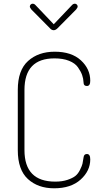

<svg xmlns="http://www.w3.org/2000/svg" viewBox="-20 -1010 552 1036"><path d="M112 -525V-200Q112 -30 278 -30Q316 -30 344 -39.5Q372 -49 386.5 -60.5Q401 -72 411.5 -93Q422 -114 425 -126.5Q428 -139 431 -161Q433 -179 449 -179Q467 -179 467 -150Q467 -88 415 -41Q363 6 272 6Q185 6 130.5 -44Q76 -94 76 -200V-525Q76 -631 131.5 -681Q187 -731 275 -731Q366 -731 416.5 -684.5Q467 -638 467 -574Q467 -546 449 -546Q431 -546 431 -564Q430 -586 423 -605.5Q416 -625 400.5 -647Q385 -669 352.5 -682Q320 -695 274 -695Q112 -695 112 -525ZM391 -959 291 -858Q280 -847 270 -847Q258 -847 249 -858L149 -959Q141 -969 141 -975Q141 -981 145.5 -985.5Q150 -990 156 -990Q165 -990 172 -982L270 -879L368 -982Q375 -990 384 -990Q390 -990 394.5 -985.5Q399 -981 399 -975Q399 -969 391 -959Z"/></svg>

Font: Dosis
Style: ExtraLight
Weight: 250
Designer: Edgar Tolentino, Pablo Impallari, Igino Marini
Foundry: Edgar Tolentino, Pablo Impallari, Igino Marini
Version: Version 1.007